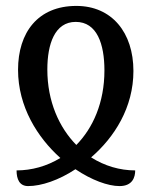

<svg xmlns="http://www.w3.org/2000/svg" viewBox="-20 -566 512 649"><path d="M75 63C120 63 179 43 235 6C290 43 345 63 384 63C428 63 437 33 437 10C385 10 334 -5 288 -34C367 -102 431 -203 431 -326C431 -456 358 -546 238 -546C108 -546 41 -456 41 -330C41 -205 107 -101 184 -32C138 -4 87 10 36 10C36 40 46 63 75 63ZM238 -76C180 -135 140 -223 140 -331C140 -417 165 -492 236 -492C308 -492 333 -417 333 -328C333 -219 294 -133 238 -76Z"/></svg>

Font: Noto Serif Georgian ExtraCondensed Semi
Style: Regular
Weight: 600
Width: 3
Designer: Monotype Design Team
Foundry: Monotype Imaging Inc.
Version: Version 1.901